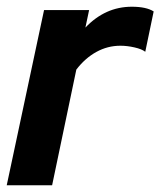

<svg xmlns="http://www.w3.org/2000/svg" viewBox="-23 -551 477 571"><path d="M-3 0 108 -521H242L231 -469Q290 -531 369 -531Q412 -531 434 -517L409 -397Q399 -405 377 -410Q355 -415 335 -415Q297 -415 263.5 -396.5Q230 -378 204 -344L132 0Z"/></svg>

Font: Red Hat Display
Style: Bold Italic
Weight: 700
Italic angle: -12°
Designer: Pentagram, MCKL
Foundry: Pentagram, MCKL
Version: Version 1.023; ttfautohint (v1.8.3)